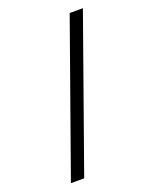

<svg xmlns="http://www.w3.org/2000/svg" viewBox="-157 -870 813 1027"><g transform="rotate(-20 249.5 -356.5)"><path d="M64.5 72.3H140.1L444.8 -785.2H369.6Z"/></g></svg>

Font: Arbutus Slab
Style: Regular
Weight: 400
Designer: Karolina Lach
Foundry: Karolina Lach
Version: Version 1.001